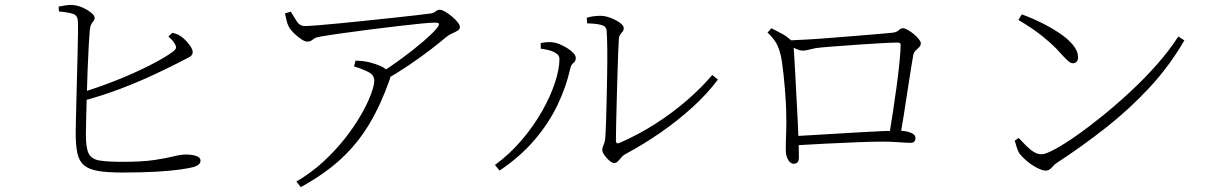

<svg xmlns="http://www.w3.org/2000/svg" viewBox="-20 -733 5000 789"><path d="M482 -24Q421 -24 383 -30.5Q345 -37 325 -54Q305 -71 298 -103.5Q291 -136 291 -187Q291 -204 292 -240.5Q293 -277 294 -324Q295 -371 296.5 -422Q298 -473 299 -519Q300 -565 300.5 -599Q301 -633 300 -646Q299 -669 281.5 -675.5Q264 -682 222 -686L221 -706Q238 -709 253.5 -711.5Q269 -714 283 -712Q296 -711 310.5 -705.5Q325 -700 338.5 -692Q352 -684 360.5 -675.5Q369 -667 369 -660Q369 -652 364.5 -647Q360 -642 355.5 -634Q351 -626 349 -610Q347 -588 344.5 -543.5Q342 -499 340 -444.5Q338 -390 336.5 -336Q335 -282 334 -239.5Q333 -197 333 -177Q333 -125 344.5 -102Q356 -79 388.5 -73.5Q421 -68 483 -68Q565 -68 614.5 -75.5Q664 -83 693.5 -90.5Q723 -98 743 -98Q769 -98 786.5 -92Q804 -86 804 -73Q804 -63 796.5 -57Q789 -51 777 -47Q759 -42 721 -36.5Q683 -31 623.5 -27.5Q564 -24 482 -24ZM306 -350Q383 -373 457 -402.5Q531 -432 591.5 -462.5Q652 -493 687 -518Q701 -528 703 -535Q705 -542 698 -553Q694 -561 687 -568.5Q680 -576 672 -583L688 -598Q698 -596 706 -593Q714 -590 720 -586Q736 -576 754 -554.5Q772 -533 772 -518Q772 -505 754.5 -496.5Q737 -488 709 -473Q676 -456 615.5 -427.5Q555 -399 477 -369Q399 -339 311 -316Z M1536 -428Q1582 -457 1630.5 -492.5Q1679 -528 1718.5 -562Q1758 -596 1776 -618Q1786 -632 1783.5 -636Q1781 -640 1765 -640Q1750 -640 1709 -636Q1668 -632 1613 -625.5Q1558 -619 1499 -611.5Q1440 -604 1387 -596.5Q1334 -589 1299 -583Q1280 -580 1272 -575Q1264 -570 1259 -566Q1254 -562 1243 -562Q1233 -562 1218 -572Q1203 -582 1188.5 -596Q1174 -610 1167 -623Q1160 -636 1157.5 -649.5Q1155 -663 1151 -678L1175 -685Q1188 -663 1200 -644.5Q1212 -626 1233 -626Q1246 -626 1285.5 -629Q1325 -632 1379.5 -637.5Q1434 -643 1493 -649Q1552 -655 1606.5 -661Q1661 -667 1700 -671.5Q1739 -676 1752 -678Q1763 -680 1770.5 -686.5Q1778 -693 1788 -693Q1796 -693 1809.5 -685Q1823 -677 1837 -665.5Q1851 -654 1860.5 -642Q1870 -630 1870 -622Q1870 -613 1860.5 -607Q1851 -601 1838 -595.5Q1825 -590 1814 -581Q1792 -562 1750.5 -530Q1709 -498 1658.5 -464Q1608 -430 1557 -401ZM1198 13Q1258 -22 1308 -68Q1358 -114 1397 -163.5Q1436 -213 1463 -260Q1490 -307 1504 -344.5Q1518 -382 1518 -402Q1518 -425 1493 -437.5Q1468 -450 1435 -460L1441 -484Q1464 -483 1477.5 -481Q1491 -479 1502 -476Q1525 -470 1544 -461.5Q1563 -453 1574 -441Q1582 -433 1584 -426.5Q1586 -420 1581 -405Q1545 -303 1498 -224Q1451 -145 1383.5 -82Q1316 -19 1216 36Z M2503 -63Q2497 -63 2489 -69Q2481 -75 2473 -84Q2465 -93 2460 -101.5Q2455 -110 2455 -116Q2455 -125 2457.5 -130.5Q2460 -136 2463.5 -145.5Q2467 -155 2468 -175Q2469 -193 2470.5 -233Q2472 -273 2473 -324.5Q2474 -376 2475 -430Q2476 -484 2475.5 -530.5Q2475 -577 2473 -606Q2472 -624 2452.5 -630Q2433 -636 2393 -637L2391 -660Q2408 -665 2421.5 -666.5Q2435 -668 2450 -668Q2463 -668 2479 -663Q2495 -658 2509.5 -650.5Q2524 -643 2533.5 -634.5Q2543 -626 2543 -618Q2543 -608 2538.5 -603Q2534 -598 2529 -591.5Q2524 -585 2523 -571Q2522 -559 2520.5 -520.5Q2519 -482 2517.5 -430Q2516 -378 2514.5 -323.5Q2513 -269 2512 -224Q2511 -179 2511 -156Q2511 -140 2524 -145Q2603 -179 2674.5 -225Q2746 -271 2805.5 -323Q2865 -375 2907 -425L2930 -406Q2887 -348 2826 -292.5Q2765 -237 2695 -188.5Q2625 -140 2554 -102Q2542 -96 2534 -86.5Q2526 -77 2519 -70Q2512 -63 2503 -63ZM2014 -55Q2075 -100 2124 -157.5Q2173 -215 2207.5 -276Q2242 -337 2260.5 -393Q2279 -449 2279 -491Q2279 -506 2264 -515Q2249 -524 2230.5 -528Q2212 -532 2202 -533V-556Q2211 -558 2225 -559.5Q2239 -561 2252 -559Q2264 -558 2279.5 -551.5Q2295 -545 2310.5 -535.5Q2326 -526 2336 -515.5Q2346 -505 2346 -495Q2346 -481 2336.5 -474.5Q2327 -468 2323 -450Q2307 -377 2271.5 -302.5Q2236 -228 2177.5 -159Q2119 -90 2033 -32Z M3633 -170Q3640 -212 3648.5 -267Q3657 -322 3664.5 -377.5Q3672 -433 3676.5 -479Q3681 -525 3681 -549Q3681 -558 3670 -558Q3644 -558 3600 -555.5Q3556 -553 3507 -549.5Q3458 -546 3417 -543Q3376 -540 3355 -538Q3330 -536 3311 -530.5Q3292 -525 3278 -525Q3267 -525 3248.5 -533.5Q3230 -542 3223 -547V-567Q3248 -568 3294.5 -570.5Q3341 -573 3395.5 -577.5Q3450 -582 3502 -586Q3554 -590 3592 -593.5Q3630 -597 3642 -598Q3658 -599 3665.5 -603.5Q3673 -608 3678 -612.5Q3683 -617 3690 -617Q3698 -617 3710.5 -610Q3723 -603 3735 -593Q3747 -583 3755.5 -572.5Q3764 -562 3764 -556Q3764 -546 3757.5 -539.5Q3751 -533 3743.5 -526Q3736 -519 3733 -507Q3730 -491 3724 -453.5Q3718 -416 3710.5 -367Q3703 -318 3695 -266.5Q3687 -215 3679 -170ZM3241 -60Q3234 -60 3226.5 -66.5Q3219 -73 3214 -86.5Q3209 -100 3209 -119Q3209 -128 3209.5 -151.5Q3210 -175 3211 -203Q3212 -231 3211 -254Q3211 -279 3209.5 -308Q3208 -337 3205.5 -367Q3203 -397 3200 -425.5Q3197 -454 3193.5 -478Q3190 -502 3185 -518Q3178 -544 3165 -563.5Q3152 -583 3134 -599L3150 -617Q3176 -604 3196 -593Q3216 -582 3235 -563Q3239 -559 3239.5 -555Q3240 -551 3241 -543Q3242 -531 3244 -501Q3246 -471 3248 -430Q3250 -389 3252.5 -342.5Q3255 -296 3257.5 -249Q3260 -202 3261 -162Q3262 -138 3262.5 -122.5Q3263 -107 3263 -88Q3263 -72 3257.5 -66Q3252 -60 3241 -60ZM3234 -173Q3272 -175 3321 -178Q3370 -181 3422.5 -184Q3475 -187 3524 -190Q3573 -193 3612 -194.5Q3651 -196 3673 -196Q3694 -196 3709.5 -192Q3725 -188 3733.5 -181.5Q3742 -175 3742 -167Q3742 -157 3737.5 -151.5Q3733 -146 3720 -146Q3707 -146 3673.5 -148.5Q3640 -151 3608 -151Q3566 -151 3503 -148.5Q3440 -146 3369.5 -142.5Q3299 -139 3234 -135Z M4278 -32Q4263 -32 4241 -43.5Q4219 -55 4199.5 -71.5Q4180 -88 4170 -101Q4163 -112 4157.5 -129.5Q4152 -147 4150 -155L4166 -166Q4183 -148 4198.5 -132.5Q4214 -117 4229.5 -108Q4245 -99 4260 -99Q4276 -99 4313.5 -119Q4351 -139 4402.5 -175Q4454 -211 4512 -258Q4570 -305 4628 -359Q4686 -413 4736.5 -470.5Q4787 -528 4822 -583L4847 -567Q4786 -462 4704 -373.5Q4622 -285 4525.5 -209Q4429 -133 4322 -63Q4315 -59 4308.5 -51.5Q4302 -44 4295 -38Q4288 -32 4278 -32ZM4388 -473Q4381 -473 4371.5 -480.5Q4362 -488 4342 -510Q4324 -531 4305.5 -548Q4287 -565 4267 -581.5Q4247 -598 4222 -615Q4197 -632 4165 -651L4179 -674Q4218 -660 4258.5 -640Q4299 -620 4333.5 -597Q4368 -574 4389 -548.5Q4410 -523 4410 -498Q4410 -485 4404 -479Q4398 -473 4388 -473Z"/></svg>

Font: Noto Serif JP ExtraLight
Style: Regular
Weight: 200
Designer: Ryoko NISHIZUKA  (kana & ideographs); Frank Grießhammer (Latin, Greek & Cyrillic); Wenlong ZHANG  (bopomofo); Sandoll Co
Foundry: Adobe
Version: Version 2.002-H1;hotconv 1.1.0;makeotfexe 2.6.0